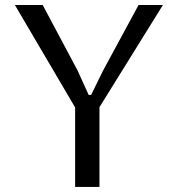

<svg xmlns="http://www.w3.org/2000/svg" viewBox="-20 -735 699 755"><path d="M371.1 -313.5V0H275.4V-312.5L38.6 -715.3H147.9L285.2 -457.5L328.6 -361.8H338.4L384.8 -456.5L524.9 -715.3H620.6Z"/></svg>

Font: Proza Libre
Style: Regular
Weight: 400
Designer: Jasper de Waard
Foundry: Jasper de Waard
Version: Version 1.001; ttfautohint (v1.4.1.8-43bc)